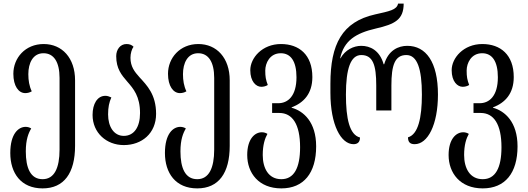

<svg xmlns="http://www.w3.org/2000/svg" viewBox="-20 -792 2925 1064"><path d="M216 252C335 252 396 167 396 16V-347C396 -471 324 -548 222 -548C120 -548 54 -471 54 -383C54 -315 83 -276 120 -276C132 -276 145 -279 156 -286C142 -315 137 -347 137 -381C137 -442 162 -497 221 -497C278 -497 310 -449 310 -360V37C310 139 281 201 216 201C149 201 123 139 123 47C123 -19 138 -55 153 -80C144 -86 133 -89 122 -89C83 -89 37 -52 37 56C37 167 96 252 216 252Z M666 12C766 12 845 -53 845 -161C845 -269 794 -319 753 -364C726 -394 703 -423 703 -472C703 -495 710 -520 720 -533C711 -542 700 -548 681 -548C646 -548 624 -517 624 -481C624 -411 654 -376 685 -340C720 -300 756 -258 756 -165C756 -88 723 -39 666 -39C611 -39 579 -90 579 -158C579 -198 585 -225 597 -252C584 -258 575 -261 564 -261C519 -261 493 -216 493 -155C493 -56 570 12 666 12Z M1073 252C1192 252 1253 167 1253 16V-347C1253 -471 1181 -548 1079 -548C977 -548 911 -471 911 -383C911 -315 940 -276 977 -276C989 -276 1002 -279 1013 -286C999 -315 994 -347 994 -381C994 -442 1019 -497 1078 -497C1135 -497 1167 -449 1167 -360V37C1167 139 1138 201 1073 201C1006 201 980 139 980 47C980 -19 995 -55 1010 -80C1001 -86 990 -89 979 -89C940 -89 894 -52 894 56C894 167 953 252 1073 252Z M1539 252C1663 252 1732 167 1732 19C1732 -116 1662 -177 1596 -195V-197C1662 -222 1711 -272 1711 -365C1711 -489 1637 -548 1537 -548C1433 -548 1367 -471 1367 -403C1367 -340 1399 -311 1428 -311C1440 -311 1453 -314 1464 -321C1453 -350 1450 -367 1450 -401C1450 -442 1475 -497 1536 -497C1591 -497 1623 -453 1623 -364C1623 -259 1575 -220 1522 -220H1488V-166H1528C1600 -166 1643 -104 1643 24C1643 139 1609 201 1539 201C1467 201 1436 139 1436 67C1436 11 1448 -25 1462 -50C1453 -56 1442 -59 1431 -59C1392 -59 1350 -22 1350 67C1350 167 1414 252 1539 252Z M1939 7C1959 7 1975 -2 1975 -30C1917 -45 1897 -134 1897 -268C1897 -411 1923 -487 1982 -487C2047 -487 2065 -431 2065 -318V-180H2149V-318C2149 -431 2168 -487 2232 -487C2292 -487 2318 -411 2318 -268C2318 -138 2297 -47 2241 -31C2241 -4 2253 7 2278 7C2350 7 2407 -100 2407 -268C2407 -449 2340 -538 2237 -538C2188 -538 2132 -514 2109 -436H2106C2084 -514 2030 -538 1982 -538C1940 -538 1893 -516 1867 -469H1865C1886 -567 1951 -608 2063 -634C2168 -658 2217 -683 2217 -772H2186C2179 -737 2138 -730 2058 -712C1876 -671 1811 -547 1811 -328V-278C1811 -99 1870 7 1939 7Z M2655 252C2779 252 2848 167 2848 19C2848 -116 2778 -177 2712 -195V-197C2778 -222 2827 -272 2827 -365C2827 -489 2753 -548 2653 -548C2549 -548 2483 -471 2483 -403C2483 -340 2515 -311 2544 -311C2556 -311 2569 -314 2580 -321C2569 -350 2566 -367 2566 -401C2566 -442 2591 -497 2652 -497C2707 -497 2739 -453 2739 -364C2739 -259 2691 -220 2638 -220H2604V-166H2644C2716 -166 2759 -104 2759 24C2759 139 2725 201 2655 201C2583 201 2552 139 2552 67C2552 11 2564 -25 2578 -50C2569 -56 2558 -59 2547 -59C2508 -59 2466 -22 2466 67C2466 167 2530 252 2655 252Z"/></svg>

Font: Noto Serif Georgian ExtraCondensed
Style: Regular
Weight: 400
Width: 2
Designer: Monotype Design Team, Akaki Razmadze
Foundry: Google LLC
Version: Version 2.003